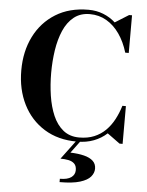

<svg xmlns="http://www.w3.org/2000/svg" viewBox="-64 -811 854 1117"><g transform="rotate(5 362.5 -253.0)"><path d="M407.5 10Q296 10 215.5 -40Q135 -90 91.5 -177Q48 -264 48 -375Q48 -486.5 91.5 -573.2Q135 -660 215.5 -710Q296 -760 407.5 -760Q454 -760 493.8 -744.2Q533.5 -728.5 565 -700L645 -750H662V-530H641.5Q623 -592 590.8 -638.2Q558.5 -684.5 514.8 -710Q471 -735.5 417.5 -735.5Q362 -735.5 324.2 -705.2Q286.5 -675 264.2 -623.5Q242 -572 232.2 -507.8Q222.5 -443.5 222.5 -375Q222.5 -307 232.2 -242.8Q242 -178.5 264.2 -127Q286.5 -75.5 324.2 -45.2Q362 -15 417.5 -15Q467 -15 504.8 -30.8Q542.5 -46.5 570.8 -74.5Q599 -102.5 619 -140Q639 -177.5 652 -220.5H672.5V0H654.5L581 -53.5Q548.5 -23.5 504.8 -6.8Q461 10 407.5 10ZM326.5 253.5V234Q371 234 392.8 218.2Q414.5 202.5 414.5 176Q414.5 151 401.2 138.2Q388 125.5 366.5 121.2Q345 117 320 117L407.5 -0.5H432L374.5 77Q420.5 78.5 454.5 87Q488.5 95.5 507 112.8Q525.5 130 525.5 158Q525.5 183 507.2 204.8Q489 226.5 445.5 240Q402 253.5 326.5 253.5Z"/></g></svg>

Font: Bodoni Moda SC 11pt
Style: Bold
Weight: 700
Version: Version 2.005